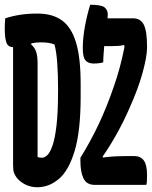

<svg xmlns="http://www.w3.org/2000/svg" viewBox="-20 -777 640 807"><path d="M595 0H378Q344 0 331 -27Q318 -54 318 -100V-114Q362 -185 396 -257.5Q430 -330 459 -415Q472 -452 483 -492.5Q494 -533 503 -578L502 -588Q490 -585 476.5 -584Q463 -583 446 -583H418Q417 -567 415.5 -550.5Q414 -534 414 -515Q397 -510 373 -510Q351 -510 339.5 -523Q328 -536 328 -575Q328 -616 336.5 -663.5Q345 -711 359 -757Q406 -757 419.5 -746Q433 -735 433 -716Q433 -708 432 -700H539Q571 -700 584.5 -673Q598 -646 598 -583V-576Q598 -540 579.5 -472Q561 -404 524 -322Q500 -267 470.5 -214Q441 -161 412 -120V-115Q445 -119 468 -120Q491 -121 511 -121H545Q571 -121 584.5 -102.5Q598 -84 598 -42Q598 -29 597.5 -17Q597 -5 595 0ZM138 -720Q200 -720 240 -691.5Q280 -663 299.5 -598.5Q319 -534 319 -425V-371Q319 -227 294 -143.5Q269 -60 227.5 -25Q186 10 137 10Q110 10 87.5 -1Q65 -12 51 -29Q43 -40 39 -50Q35 -60 35 -82V-579Q14 -579 7 -598Q0 -617 0 -657Q0 -670 0.5 -680Q1 -690 2 -700Q33 -710 65.5 -715Q98 -720 138 -720ZM138 -117Q142 -116 146 -115Q150 -114 156 -114Q167 -114 178.5 -124.5Q190 -135 200.5 -164.5Q211 -194 217.5 -249.5Q224 -305 224 -396V-405Q224 -465 220.5 -513Q217 -561 209 -590Q188 -599 152 -599Q141 -599 131 -598Q121 -597 112 -595L111 -590Q126 -577 132 -559Q138 -541 138 -511Z"/></svg>

Font: Recursive Mn Csl St SmB
Style: Regular
Weight: 600
Monospace: yes
Version: Version 1.079;hotconv 1.0.112;makeotfexe 2.5.65598; ttfautoh